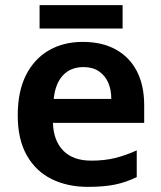

<svg xmlns="http://www.w3.org/2000/svg" viewBox="-20 -717 628 747"><path d="M302 -554Q377 -554 430.5 -524.5Q484 -495 512.5 -440Q541 -385 541 -307V-239H186Q188 -170 226 -131Q264 -92 335 -92Q386 -92 427 -102Q468 -112 512 -132V-28Q471 -8 428 1Q385 10 322 10Q242 10 180.5 -20.5Q119 -51 84 -113Q49 -175 49 -268Q49 -361 81 -424.5Q113 -488 170 -521Q227 -554 302 -554ZM305 -456Q255 -456 225 -424Q195 -392 189 -332H413Q413 -368 401 -395.5Q389 -423 365 -439.5Q341 -456 305 -456ZM457 -697V-606H134V-697Z"/></svg>

Font: Noto Sans Oriya SemiBold
Style: Regular
Weight: 600
Version: Version 2.003